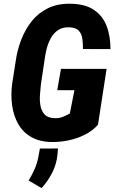

<svg xmlns="http://www.w3.org/2000/svg" viewBox="-20 -741 610 1015"><path d="M543.5 -377 498 -81.5Q468.8 -48.8 428 -28.6Q387.2 -8.3 342.3 1Q297.4 10.3 254.4 9.8Q189 8.8 144.8 -16.8Q100.6 -42.5 76.2 -85.7Q51.8 -128.9 44.2 -183.3Q36.6 -237.8 43.9 -295.9L62.5 -414.6Q70.8 -475.6 92.3 -531.2Q113.8 -586.9 148.7 -630.1Q183.6 -673.3 234.6 -698Q285.6 -722.7 353.5 -721.2Q428.7 -720.2 475.1 -689.7Q521.5 -659.2 542.7 -605.7Q564 -552.2 564 -481.4L418.5 -481.9Q418.9 -510.7 415.3 -536.4Q411.6 -562 396.7 -578.6Q381.8 -595.2 347.2 -596.7Q310.5 -598.1 286.4 -581.5Q262.2 -564.9 247.6 -537.4Q232.9 -509.8 225.3 -477.5Q217.8 -445.3 214.4 -416L196.3 -295.4Q193.4 -269 191.2 -238.5Q189 -208 194.3 -180.2Q199.7 -152.3 217.3 -134.5Q234.9 -116.7 271.5 -116.2Q287.1 -115.7 299.6 -119.1Q312 -122.6 324 -128.4Q335.9 -134.3 349.1 -140.6L373.5 -264.2H282.7L302.2 -377ZM286.6 43.9 283.7 77.6Q278.8 127 256.1 171.9Q233.4 216.8 199.7 253.4L131.3 213.4Q149.9 183.1 163.3 152.3Q176.8 121.6 183.1 86.9L190.9 44.4Z"/></svg>

Font: Roboto Condensed ExtraBold
Style: Italic
Weight: 800
Italic angle: -12°
Designer: Christian Robertson
Foundry: Google
Version: Version 3.008; 2023